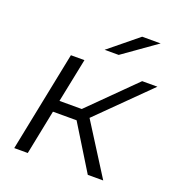

<svg xmlns="http://www.w3.org/2000/svg" viewBox="-132 -840 873 947"><g transform="rotate(20 304.0 -366.0)"><path d="M346 -267 515 0H434L290 -234H166L119 0H48L154 -526H225L178 -295H295L528 -526H608ZM453 -732H550L375 -608H301Z"/></g></svg>

Font: Montserrat Alternates
Style: Italic
Weight: 400
Italic angle: -11.3°
Designer: Julieta Ulanovsky
Foundry: Julieta Ulanovsky
Version: Version 7.200